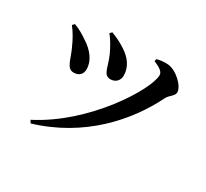

<svg xmlns="http://www.w3.org/2000/svg" viewBox="-149 -939 1298 1208"><g transform="rotate(30 500.0 -335.0)"><path d="M179.2 23.1 191.1 42.7C521.6 -55.8 732.9 -293.4 842.4 -516.2C857.8 -547.5 892.8 -559.3 892.8 -587.9C892.8 -634 813.8 -708.3 751.9 -711.3C725.1 -712.9 696.5 -709.8 673.9 -703.5L670.3 -686.3C716.4 -668.5 742.3 -649.2 742.3 -626.1C742.3 -522 510 -146.2 179.2 23.1ZM265.4 -369.4C306.2 -369.4 326.4 -395.1 326.1 -429.1C325.8 -486.5 286.9 -542.9 219.7 -584.7C196.3 -601.5 158.2 -624.6 120.3 -638.3L106.4 -623.3C131 -592.5 155 -552.7 177.2 -501.8C211 -429.6 213.5 -369.4 265.4 -369.4ZM487.5 -448.7C518.1 -448.7 548.2 -470.1 548.2 -510.5C548.2 -572.5 512.5 -621.2 456.3 -657.4C421 -680.7 389.9 -695.5 349.9 -711L336 -696.6C360.2 -670.5 389.7 -616.5 405.8 -580.1C438.5 -505.7 433 -448.7 487.5 -448.7Z"/></g></svg>

Font: Source Han Serif CN VF
Style: Regular
Weight: 250
Designer: Ryoko NISHIZUKA 西塚涼子 (kana & ideographs); Frank Grießhammer (Latin, Greek & Cyrillic); Wenlong ZHANG 张文龙 (bopomofo); San
Foundry: Adobe
Version: Version 2.002;hotconv 1.1.0;makeotfexe 2.6.0